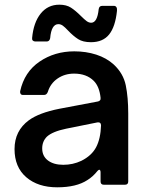

<svg xmlns="http://www.w3.org/2000/svg" viewBox="-20 -788 626 819"><path d="M42 -152Q42 -230 103 -275Q147 -307 233 -324L397 -355Q403 -356 406.5 -360Q410 -364 409 -371Q404 -419 380 -443Q349 -474 296 -474Q256 -474 225.5 -453Q195 -432 184 -396Q179 -383 168 -383H78Q71 -383 68 -387.5Q65 -392 66 -399Q84 -481 148.5 -525Q213 -569 297 -569Q347 -569 390.5 -555Q434 -541 465 -513Q506 -475 516.5 -424Q527 -373 527 -303V-14Q527 0 513 0H423Q409 0 409 -14V-52Q409 -64 403 -64Q401 -64 396 -59Q376 -34 353 -20Q306 11 224 11Q142 11 92 -32Q42 -75 42 -152ZM327 -102Q371 -124 390 -160Q409 -196 411 -253Q411 -260 407 -263.5Q403 -267 396 -266L262 -239Q204 -227 180 -205Q160 -185 160 -155Q160 -122 184.5 -103.5Q209 -85 250 -85Q291 -85 327 -102ZM270 -658Q257 -672 248 -678.5Q239 -685 229 -685Q199 -685 194 -625Q191 -611 179 -611H131Q124 -611 120 -615Q116 -619 117 -626Q123 -692 153.5 -730Q184 -768 233 -768Q263 -768 282.5 -755.5Q302 -743 326 -719Q340 -705 349.5 -698Q359 -691 369 -691Q395 -691 401 -749Q403 -763 416 -763H466Q473 -763 476.5 -757.5Q480 -752 479 -742Q472 -674 445.5 -641Q419 -608 368 -608Q334 -608 313.5 -621Q293 -634 270 -658Z"/></svg>

Font: Open Sauce Two SemiBold
Style: Regular
Weight: 600
Designer: Alfredo Marco Pradil
Foundry: Creative Sauce Fz LLC
Version: Version 1.477